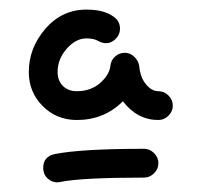

<svg xmlns="http://www.w3.org/2000/svg" viewBox="-20 -640 420 400"><path d="M201 -550Q193 -550 184 -555Q175 -560 160 -560Q138 -560 119 -538.5Q100 -517 100 -490Q100 -472 111 -461Q122 -450 140 -450Q169 -450 188.5 -467Q208 -484 210 -503Q211 -514 219.5 -522Q228 -530 240 -530Q251 -530 259.5 -522Q268 -514 270 -503Q272 -479 284 -464.5Q296 -450 310 -450Q322 -450 331 -441Q340 -432 340 -420Q340 -408 331 -399Q322 -390 310 -390Q266 -390 236 -429Q197 -390 140 -390Q98 -390 69 -419Q40 -448 40 -490Q40 -540 74.5 -580Q109 -620 160 -620Q197 -620 217 -605Q230 -596 230 -580Q230 -568 221 -559Q212 -550 201 -550ZM100 -260Q88 -260 79 -268.5Q70 -277 70 -290Q70 -314 94 -319Q149 -330 280 -330Q292 -330 301 -321Q310 -312 310 -300Q310 -288 301 -279Q292 -270 280 -270Q151 -270 106 -261Q105 -261 103 -260.5Q101 -260 100 -260Z"/></svg>

Font: Pecita
Style: Book
Weight: 400
Width: 7
Version: Version 4.3